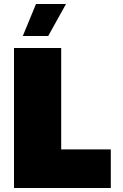

<svg xmlns="http://www.w3.org/2000/svg" viewBox="-20 -940 614 960"><path d="M50 0H534V-193H286V-700H50ZM94 -760H221L310 -920H160Z"/></svg>

Font: Chess Sans Black
Style: Regular
Weight: 900
Designer: Wolf Bōese
Foundry: Wolf Bōese
Version: Version 7.223;Glyphs 3.3 (3306)